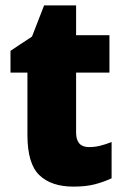

<svg xmlns="http://www.w3.org/2000/svg" viewBox="-20 -750 461 714"><path d="M311 -203Q332 -203 352.5 -208Q373 -213 395 -222V-87Q365 -73 332 -64.5Q299 -56 253 -56Q171 -56 126.5 -98.5Q82 -141 82 -248V-480H19V-561L99 -614L144 -730H263V-619H387V-480H263V-257Q263 -203 311 -203Z"/></svg>

Font: Noto Sans Malayalam UI SemiCondensed Black
Style: Regular
Weight: 900
Width: 4
Designer: Jelle Bosma - Monotype Design Team
Foundry: Monotype Imaging Inc.
Version: Version 2.104; ttfautohint (v1.8.4.7-5d5b)